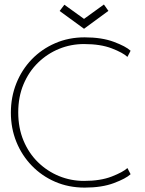

<svg xmlns="http://www.w3.org/2000/svg" viewBox="-20 -842 661 874"><path d="M362.5 -18.5Q437.5 -18.5 488.8 -38.5Q540 -58.5 560 -77L574.5 -49Q553 -29 498.2 -8.5Q443.5 12 365.5 12Q292.5 12 231.2 -14.5Q170 -41 124.8 -87.8Q79.5 -134.5 54.5 -196.2Q29.5 -258 29.5 -329Q29.5 -400 54.2 -462.2Q79 -524.5 124.2 -571.5Q169.5 -618.5 231 -645.2Q292.5 -672 365.5 -672Q443.5 -672 498.2 -651.5Q553 -631 574.5 -611L560 -583Q540 -602 488.8 -621.8Q437.5 -641.5 362.5 -641.5Q302.5 -641.5 248.8 -619.5Q195 -597.5 153 -556.5Q111 -515.5 87 -458.2Q63 -401 63 -330.5Q63 -259.5 87 -202Q111 -144.5 153 -103.5Q195 -62.5 248.8 -40.5Q302.5 -18.5 362.5 -18.5ZM362.5 -711 251.5 -792 273 -820.5 362.5 -756 453 -821.5 473.5 -792.5Z"/></svg>

Font: League Spartan Thin
Style: Regular
Weight: 100
Foundry: The League of Moveable Type
Version: Version 2.002